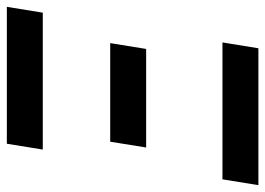

<svg xmlns="http://www.w3.org/2000/svg" viewBox="-133 -648 775 561"><g transform="rotate(-90 254.5 -367.5)"><path d="M98 -630 115 -735H515L498 -630ZM104 -328 121 -433H409L392 -328ZM-6 0 11 -105H411L394 0Z"/></g></svg>

Font: Iosevka SS18 Extrabold
Style: Italic
Weight: 800
Italic angle: -9°
Monospace: yes
Designer: Belleve Invis
Foundry: Belleve Invis
Version: Version 25.1.1; ttfautohint (v1.8.4)